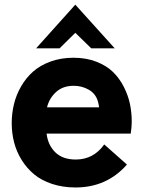

<svg xmlns="http://www.w3.org/2000/svg" viewBox="-20 -807 628 839"><path d="M309.1 -663.6 240.2 -595.7H137.7L309.1 -786.6L481.4 -595.7H378.9ZM555.7 -275.4Q555.7 -253.9 551.3 -223.1H183.6Q189.5 -172.9 221.7 -141.4Q253.9 -109.9 311 -109.9Q388.7 -109.9 435.5 -175.8L534.7 -87.9Q446.8 12.2 310.1 12.2Q254.4 12.2 207.8 -3.2Q161.1 -18.6 128.9 -45.4Q96.7 -72.3 74.5 -108.2Q52.2 -144 41.7 -184.6Q31.2 -225.1 31.2 -269Q31.2 -311.5 41 -351.8Q50.8 -392.1 72 -429.2Q93.3 -466.3 124.3 -493.9Q155.3 -521.5 200.9 -538.1Q246.6 -554.7 301.3 -554.7Q356.4 -554.7 401.1 -537.4Q445.8 -520 474.1 -492.2Q502.4 -464.4 521.2 -427.2Q540 -390.1 547.9 -352.5Q555.7 -314.9 555.7 -275.4ZM302.2 -432.1Q254.4 -432.1 224.6 -404.5Q194.8 -377 185.5 -337.9H413.1Q411.1 -353 407.7 -364.3Q397.9 -397.9 367.9 -415Q337.9 -432.1 302.2 -432.1Z"/></svg>

Font: Acari Sans Neue Black
Style: Regular
Weight: 900
Designer: Alfredo Marco Pradil
Foundry: Alfredo Marco Pradil
Version: Version 1.045;June 16, 2019;FontCreator 11.5.0.2425 64-bit; 